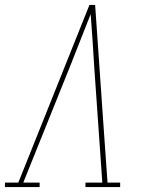

<svg xmlns="http://www.w3.org/2000/svg" viewBox="-57 -755 577 775"><path d="M-37 0V-18H17L304 -735H327L361 -245L377 -18H428V0H288V-18H356L323 -490Q320 -542 316.5 -594Q313 -646 309 -698Q289 -646 268 -594Q247 -542 227 -490L37 -18H103V0Z"/></svg>

Font: Iosevka Slab Thin Oblique
Style: Regular
Weight: 100
Italic angle: -9°
Monospace: yes
Designer: Belleve Invis
Foundry: Belleve Invis
Version: Version 11.1.0; ttfautohint (v1.8.3)